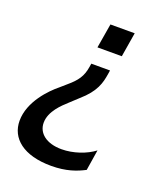

<svg xmlns="http://www.w3.org/2000/svg" viewBox="-136 -635 798 924"><g transform="rotate(20 263.0 -173.5)"><path d="M394.2 -541.9H269.9L248.9 -416.9H373.6ZM343.8 -333.1H247.9L245 -314.6C237.2 -265.6 217 -237.2 174 -201L142.8 -173.7C100.9 -139.9 17.4 -56.1 17.4 42.6C17.4 132.1 91.6 195.3 234 195.3C310.7 195.3 361.5 176.1 402 154.8L418.7 49C377.8 80.6 313.2 103 253.6 103C174.7 103 129.6 64.6 129.6 12.1C129.6 -47.2 183.2 -94.8 209.9 -119.3L252.1 -158.4C321.4 -218.4 333.5 -266.3 340.9 -314.6Z"/></g></svg>

Font: TID UI Medium
Style: Italic
Weight: 500
Italic angle: -9.39999°
Designer: The TID Project Authors
Foundry: Bakken & Bæck
Version: Version 1.001;hotconv 1.0.109;makeotfexe 2.5.65596